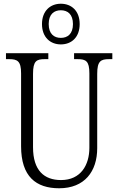

<svg xmlns="http://www.w3.org/2000/svg" viewBox="-20 -999 634 1029"><path d="M306 -761C363 -761 407 -799 407 -870C407 -941 363 -979 306 -979C250 -979 205 -941 205 -870C205 -799 250 -761 306 -761ZM306 -796C270 -796 241 -817 241 -870C241 -923 270 -944 306 -944C342 -944 371 -923 371 -870C371 -817 342 -796 306 -796ZM297 10C433 10 501 -80 501 -205V-603C501 -672 520 -682 565 -682H582V-714H377V-682H396C440 -682 459 -672 459 -606V-207C459 -115 413 -34 307 -34C217 -34 157 -85 157 -210V-603C157 -673 176 -682 220 -682H239V-714H12V-682H29C73 -682 93 -672 93 -606V-215C93 -53 173 10 297 10Z"/></svg>

Font: Noto Serif Georgian Condensed Light
Style: Regular
Weight: 300
Width: 3
Designer: Monotype Design Team, Akaki Razmadze
Foundry: Google LLC
Version: Version 2.003